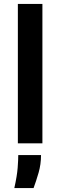

<svg xmlns="http://www.w3.org/2000/svg" viewBox="-20 -730 307 978"><path d="M71 0V-710H196V0ZM53 228Q67 165 70 124.5Q73 84 73 60H189Q189 107 176.5 150Q164 193 151 228Z"/></svg>

Font: Bricolage Grotesque 10pt SemiBold
Style: Regular
Weight: 600
Designer: Mathieu Triay
Foundry: Atelier Triay
Version: Version 1.000; ttfautohint (v1.8.4.7-5d5b);gftools[0.9.29]